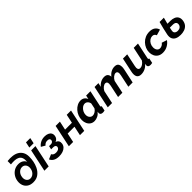

<svg xmlns="http://www.w3.org/2000/svg" viewBox="468 -2481 4241 4241"><g transform="rotate(-45 2589.0 -360.0)"><path d="M268 10Q181 10 125.5 -27.5Q70 -65 47.5 -126Q25 -187 35 -258Q44 -327 81 -384.5Q118 -442 177 -476.5Q236 -511 311 -511Q377 -511 422.5 -482Q468 -453 486 -407Q492 -484 474 -531.5Q456 -579 412 -601Q375 -621 319.5 -625Q264 -629 192 -621V-725Q276 -735 350 -726Q424 -717 479 -685Q535 -652 567 -595.5Q599 -539 599 -456Q599 -380 585 -309.5Q571 -239 540 -174Q503 -95 435.5 -42.5Q368 10 268 10ZM280 -96Q317 -96 350 -116Q383 -136 405.5 -171Q428 -206 434 -251Q444 -319 412 -363Q380 -407 323 -407Q266 -407 222 -364Q178 -321 168 -250Q159 -183 191 -139.5Q223 -96 280 -96Z M771 -730H905L877 -597H743ZM727 -524H861L750 0H616Z M1075 8Q990 8 938.5 -22Q887 -52 864 -105L978 -154Q991 -128 1016.5 -113.5Q1042 -99 1083 -99Q1130 -99 1158.5 -117.5Q1187 -136 1192 -166Q1196 -193 1178 -210.5Q1160 -228 1119 -228H1055L1073 -311H1132Q1160 -311 1179 -326Q1198 -341 1202 -365Q1207 -392 1189.5 -409Q1172 -426 1130 -426Q1095 -426 1070.5 -413Q1046 -400 1027 -374L933 -428Q969 -477 1025.5 -505Q1082 -533 1152 -533Q1208 -533 1249.5 -515Q1291 -497 1311.5 -463Q1332 -429 1325 -380Q1321 -346 1299.5 -317Q1278 -288 1239 -274Q1285 -260 1304 -226Q1323 -192 1316 -146Q1308 -96 1274.5 -61.5Q1241 -27 1189.5 -9.5Q1138 8 1075 8Z M1380 0 1491 -524H1625L1581 -319H1795L1838 -524H1972L1861 0H1727L1773 -217H1560L1514 0Z M2177 10Q2119 10 2077.5 -18.5Q2036 -47 2013.5 -95.5Q1991 -144 1991 -205Q1991 -270 2014 -329Q2037 -388 2077.5 -434Q2118 -480 2169.5 -506.5Q2221 -533 2278 -533Q2332 -533 2369.5 -504.5Q2407 -476 2422 -432L2442 -522H2576L2498 -154Q2495 -142 2495 -136Q2495 -115 2519 -114L2495 0Q2477 3 2463.5 5Q2450 7 2440 7Q2404 7 2384 -8Q2364 -23 2364 -53Q2364 -66 2370 -91Q2332 -42 2280 -16Q2228 10 2177 10ZM2237 -104Q2272 -104 2311 -129Q2350 -154 2372 -192L2398 -317Q2392 -361 2362.5 -390Q2333 -419 2296 -419Q2253 -419 2215.5 -391Q2178 -363 2155 -318.5Q2132 -274 2132 -226Q2132 -174 2160 -139Q2188 -104 2237 -104Z M2707 -524H2828L2807 -427Q2845 -477 2899.5 -505Q2954 -533 3011 -533Q3073 -533 3101 -502.5Q3129 -472 3131 -422Q3172 -476 3225.5 -504.5Q3279 -533 3336 -533Q3404 -533 3428.5 -497.5Q3453 -462 3453 -411Q3453 -396 3451 -375Q3449 -354 3443 -327L3373 0H3239L3301 -294Q3308 -324 3308 -347Q3308 -382 3293.5 -398.5Q3279 -415 3254 -415Q3218 -415 3179 -384Q3140 -353 3116 -305L3052 0H2918L2980 -294Q2986 -325 2986 -348Q2986 -382 2971.5 -398.5Q2957 -415 2932 -415Q2896 -415 2857.5 -384.5Q2819 -354 2795 -306L2730 0H2596Z M3637 10Q3514 10 3514 -118Q3514 -135 3516.5 -154.5Q3519 -174 3524 -196L3594 -524H3727L3664 -225Q3657 -196 3657 -175Q3657 -104 3717 -104Q3753 -104 3790.5 -127.5Q3828 -151 3861 -199L3930 -524H4064L3985 -154Q3983 -142 3983 -136Q3983 -115 4007 -114L3983 0Q3965 3 3951 5Q3937 7 3927 7Q3893 7 3873 -7Q3853 -21 3853 -50Q3853 -57 3854 -67.5Q3855 -78 3860 -98Q3815 -44 3757.5 -17Q3700 10 3637 10Z M4314 10Q4244 10 4196 -20Q4148 -50 4124 -100.5Q4100 -151 4100 -211Q4100 -273 4124 -330.5Q4148 -388 4191.5 -434Q4235 -480 4295 -506.5Q4355 -533 4427 -533Q4511 -533 4560.5 -496Q4610 -459 4626 -399L4488 -359Q4467 -419 4403 -419Q4361 -419 4323.5 -393.5Q4286 -368 4262.5 -324.5Q4239 -281 4239 -227Q4239 -172 4265.5 -138Q4292 -104 4336 -104Q4368 -104 4399.5 -121.5Q4431 -139 4448 -166L4570 -126Q4531 -67 4463.5 -28.5Q4396 10 4314 10Z M4869 9Q4798 9 4746.5 -13.5Q4695 -36 4671.5 -84Q4648 -132 4662 -207Q4677 -285 4697 -365Q4717 -445 4738 -524H4872Q4862 -486 4852.5 -448.5Q4843 -411 4833 -373H4921Q4987 -373 5036.5 -352Q5086 -331 5110 -287.5Q5134 -244 5125 -179Q5114 -110 5077 -68.5Q5040 -27 4986 -9Q4932 9 4869 9ZM4795 -199Q4785 -149 4813 -124.5Q4841 -100 4887 -100Q4933 -100 4963 -123.5Q4993 -147 4999 -186Q5005 -227 4980.5 -251Q4956 -275 4897 -275H4810Q4806 -256 4802 -237Q4798 -218 4795 -199Z"/></g></svg>

Font: Raleway
Style: Bold Italic
Weight: 700
Italic angle: -12°
Designer: Matt McInerney, Pablo Impallari, Rodrigo Fuenzalida
Foundry: Matt McInerney, Pablo Impallari, Rodrigo Fuenzalida
Version: Version 4.101;RELEASE